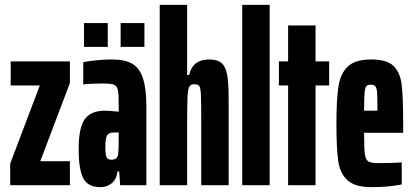

<svg xmlns="http://www.w3.org/2000/svg" viewBox="-20 -763 1702 791"><path d="M22 0V-89L144 -411H24V-510H268V-421L146 -99H268V0Z M304 -149Q304 -235 328.5 -271Q353 -307 413 -307Q425 -307 469 -303V-333Q469 -376 465.5 -392.5Q462 -409 449.5 -414Q437 -419 405 -419Q353 -419 323 -415V-507Q383 -518 441 -518Q494 -518 524.5 -500.5Q555 -483 569 -440.5Q583 -398 583 -322V0H475L471 -57H464Q461 -26 441.5 -9Q422 8 394 8Q341 8 322.5 -29.5Q304 -67 304 -149ZM467 -131Q469 -146 469 -188V-217H447Q428 -217 421 -205Q414 -193 414 -157Q414 -128 418.5 -116.5Q423 -105 438 -105Q451 -105 458.5 -110.5Q466 -116 467 -131ZM326 -570V-668H424V-570ZM477 -570V-668H575V-570Z M638 -743H751V-454H759Q774 -518 841 -518Q876 -518 893 -503Q910 -488 916 -454Q922 -420 922 -354V0H809V-283Q809 -351 807.5 -376.5Q806 -402 800.5 -409Q795 -416 780 -416Q765 -416 759.5 -405Q754 -394 752.5 -362Q751 -330 751 -246V0H638Z M978 0V-743H1091V0Z M1167 0V-411H1129V-510H1167V-658H1280V-510H1336V-411H1280V0Z M1641 -216H1480Q1480 -153 1483 -129.5Q1486 -106 1497 -98.5Q1508 -91 1538 -91Q1598 -91 1635 -94V-3Q1580 8 1510 8Q1443 8 1412 -20Q1381 -48 1373.5 -99.5Q1366 -151 1366 -254Q1366 -355 1374.5 -408Q1383 -461 1413.5 -489.5Q1444 -518 1509 -518Q1573 -518 1600.5 -492Q1628 -466 1634.5 -416Q1641 -366 1641 -254ZM1480 -307H1535V-310Q1535 -361 1533.5 -381Q1532 -401 1526.5 -407.5Q1521 -414 1508 -414Q1495 -414 1489.5 -408Q1484 -402 1482 -380Q1480 -358 1480 -307Z"/></svg>

Font: Saira Ultra Condensed ExtraBold
Style: Regular
Weight: 800
Width: 1
Designer: Hector Gatti with collaboration of the Omnibus-Type team
Foundry: Omnibus-Type
Version: Version 1.001; ttfautohint (v1.8)